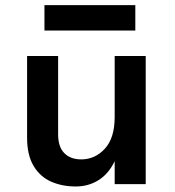

<svg xmlns="http://www.w3.org/2000/svg" viewBox="-20 -700 667 730"><path d="M83 -487H201V-189Q201 -141.5 224.5 -117.8Q248 -94 289 -94Q341.5 -94 378.8 -134.8Q416 -175.5 416 -255V-487H534V0H416V-87Q392.5 -38.5 354.2 -14.8Q316 9 268 9Q216 9 174.2 -9.5Q132.5 -28 107.8 -69Q83 -110 83 -177ZM149 -680.5H494.5V-584H149Z"/></svg>

Font: Karla
Style: Bold
Weight: 700
Designer: Jonathan Pinhorn
Version: Version 2.004; ttfautohint (v1.8.4.7-5d5b);gftools[0.9.33]